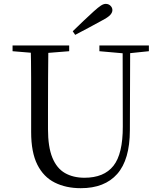

<svg xmlns="http://www.w3.org/2000/svg" viewBox="-20 -965 837 1001"><path d="M359.2 -802Q387 -829.3 415.1 -855.9Q443.1 -882.5 468.7 -905.7Q492.4 -927 506.1 -935.9Q519.9 -944.8 531.3 -944.8Q546.1 -944.8 556 -935Q566 -925.2 566 -912.4Q566 -899.7 554.6 -887Q543.2 -874.4 511.9 -858.2Q477.6 -839.2 442.5 -820.5Q407.4 -801.8 372 -783.2ZM401.2 16.1Q323.9 16.1 265.4 -13.2Q206.9 -42.4 174.6 -106.7Q142.4 -171.1 142.4 -276.5V-391Q142.4 -475.8 142.3 -560.2Q142.2 -644.6 140 -728H232.2Q231.2 -645.4 230.7 -561.2Q230.2 -477 230.2 -391V-291.5Q230.2 -198.9 253 -143.1Q275.8 -87.3 318.7 -62.8Q361.7 -38.3 420.2 -38.3Q522.2 -38.3 571.4 -100.5Q620.6 -162.6 620.2 -305.7L619.4 -728H658.7L657.1 -285.6Q656.7 -132.5 591.2 -58.2Q525.7 16.1 401.2 16.1ZM45.5 -698V-728H340.7V-698L201.1 -686.9H179.8ZM498.2 -698V-728H756.2V-698L647.1 -686.7H626.2Z"/></svg>

Font: Noto Serif KR
Style: Regular
Weight: 200
Designer: Ryoko NISHIZUKA 西塚涼子 (kana & ideographs); Frank Grießhammer (Latin, Greek & Cyrillic); Wenlong ZHANG 张文龙 (bopomofo); San
Foundry: Adobe
Version: Version 2.001;hotconv 1.1.0;makeotfexe 2.6.0